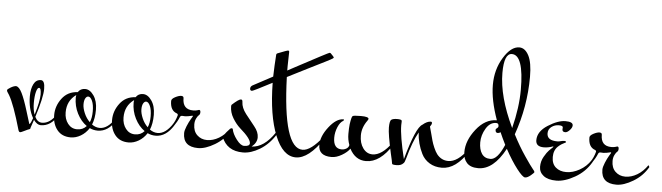

<svg xmlns="http://www.w3.org/2000/svg" viewBox="-88 -1017 4376 1269"><g transform="rotate(5 2100.0 -383.0)"><path d="M173 -268Q162 -268 154.5 -239.5Q147 -211 147 -166Q147 -121 159 -89Q187 -181 187 -224.5Q187 -268 173 -268ZM132 -24Q141 -35 151 -65Q117 -125 117 -208Q117 -257 133 -288.5Q149 -320 181 -320Q207 -320 207 -263.5Q207 -207 165 -75Q182 -40 212 -40Q267 -40 310 -110L318 -100Q273 -23 205 -23Q181 -23 158 -54L140 -1Q140 8 132.5 10Q125 12 102 23.5Q79 35 74 35Q66 35 62 23Q14 -145 -21 -204Q-30 -218 -33.5 -223.5Q-37 -229 -36.5 -235Q-36 -241 -14.5 -253.5Q7 -266 21 -266Q41 -264 60.5 -224.5Q80 -185 103 -109.5Q126 -34 128 -29Q130 -24 132 -24Z M527 -71Q540 -100 540 -144Q540 -188 528.5 -213.5Q517 -239 502 -239Q491 -239 483 -225Q475 -211 475 -185.5Q475 -160 489 -127Q503 -94 527 -71ZM362 -122Q362 -78 385.5 -47.5Q409 -17 447 -17Q485 -17 509 -44Q470 -71 445 -120Q420 -169 420 -226Q420 -232 422 -242Q362 -200 362 -122ZM409 40Q351 40 319.5 1Q288 -38 288 -98Q288 -158 326 -208.5Q364 -259 430 -262Q446 -287 477.5 -287Q509 -287 534.5 -250.5Q560 -214 560 -156Q560 -98 543 -57Q568 -39 595 -39Q648 -39 694 -110L702 -100Q653 -20 583 -20Q555 -20 530 -32Q508 2 475.5 21Q443 40 409 40Z M911 -71Q924 -100 924 -144Q924 -188 912.5 -213.5Q901 -239 886 -239Q875 -239 867 -225Q859 -211 859 -185.5Q859 -160 873 -127Q887 -94 911 -71ZM746 -122Q746 -78 769.5 -47.5Q793 -17 831 -17Q869 -17 893 -44Q854 -71 829 -120Q804 -169 804 -226Q804 -232 806 -242Q746 -200 746 -122ZM793 40Q735 40 703.5 1Q672 -38 672 -98Q672 -158 710 -208.5Q748 -259 814 -262Q830 -287 861.5 -287Q893 -287 918.5 -250.5Q944 -214 944 -156Q944 -98 927 -57Q952 -39 979 -39Q1032 -39 1078 -110L1086 -100Q1037 -20 967 -20Q939 -20 914 -32Q892 2 859.5 21Q827 40 793 40Z M1150 -165 1131 -166Q1121 -166 1117 -157Q1105 -127 1079 -89L1071 -100Q1091 -127 1102 -168Q1102 -176 1095 -179Q1050 -194 1050 -258Q1050 -272 1074 -284.5Q1098 -297 1114 -297Q1130 -297 1130 -283Q1130 -208 1200 -208Q1217 -208 1227.5 -211.5Q1238 -215 1239 -215Q1249 -215 1249 -200.5Q1249 -186 1241.5 -180.5Q1234 -175 1225 -157.5Q1216 -140 1216 -117Q1216 -72 1242.5 -46.5Q1269 -21 1308.5 -21Q1348 -21 1387 -44Q1426 -67 1455 -110L1462 -98Q1427 -37 1365 0Q1303 37 1254 37Q1154 37 1154 -54Q1154 -71 1166 -100Q1178 -129 1190 -149L1202 -169Q1202 -173 1199 -173Q1167 -165 1150 -165Z M1758 -110 1765 -98Q1723 -31 1664 4.5Q1605 40 1552 40Q1445 40 1410 -52Q1410 -57 1433 -85Q1456 -113 1463.5 -113Q1471 -113 1472 -108Q1478 -76 1505.5 -40Q1533 -4 1556 -4Q1592 -4 1593 -24Q1593 -55 1520 -118Q1493 -142 1470.5 -179.5Q1448 -217 1448 -257Q1448 -265 1451 -268Q1495 -308 1509 -308Q1520 -308 1520 -291Q1521 -254 1551.5 -214.5Q1582 -175 1611.5 -139Q1641 -103 1641 -67.5Q1641 -32 1606 -4Q1688 -6 1758 -110Z M1798 -482Q1814 -12 1943 -12Q1998 -12 2075 -110L2082 -98Q1988 42 1902.5 42Q1817 42 1764 -88.5Q1711 -219 1708 -436Q1584 -371 1576 -371Q1563 -371 1563 -385Q1563 -399 1577 -407L1708 -477Q1710 -553 1715 -621Q1715 -630 1724 -633Q1784 -657 1791.5 -657Q1799 -657 1799 -648Q1797 -598 1797 -557V-525L1849 -553Q2060 -666 2065.5 -666Q2071 -666 2074 -663Q2096 -641 2096 -638Q2096 -635 2090 -630.5Q2084 -626 2045.5 -606.5Q2007 -587 1930.5 -549Q1854 -511 1798 -482Z M2254 -262Q2257 -268 2308.5 -268Q2360 -268 2360 -253Q2360 -250 2354 -241Q2319 -193 2319 -141Q2319 -89 2343.5 -55.5Q2368 -22 2406 -22Q2468 -22 2532 -110L2539 -98Q2461 26 2367 26Q2296 26 2258 -47Q2242 -23 2206 -2Q2170 19 2138 19Q2051 19 2051 -54Q2051 -111 2099.5 -173.5Q2148 -236 2195 -236Q2199 -236 2199 -233Q2199 -230 2195 -226Q2174 -215 2159.5 -180.5Q2145 -146 2145 -110Q2145 -37 2201 -37Q2217 -37 2231.5 -45.5Q2246 -54 2249 -70Q2236 -105 2236 -143Q2236 -181 2239 -207Q2247 -262 2254 -262Z M2580 -255 2579 -231Q2579 -160 2616 -9Q2675 -223 2718 -246Q2747 -271 2772 -271Q2780 -271 2780 -262Q2780 -253 2769 -238Q2773 -225 2780.5 -196Q2788 -167 2793.5 -147Q2799 -127 2810 -101.5Q2821 -76 2833 -60Q2863 -22 2909 -22Q2971 -22 3035 -110L3042 -98Q2964 26 2870 26Q2823 26 2788 4.5Q2753 -17 2735 -53Q2702 -119 2698 -193Q2661 -127 2631 -16Q2623 14 2616 18Q2601 35 2571 35Q2541 35 2541 28Q2539 12 2527 -38Q2499 -164 2499 -208.5Q2499 -253 2511 -261Q2523 -269 2549 -269Q2575 -269 2579 -262Q2580 -260 2580 -255Z M3185 -60Q3232 -60 3275 -161Q3252 -207 3237 -242Q3229 -235 3219 -235Q3203 -235 3203 -255Q3203 -261 3211.5 -266.5Q3220 -272 3220 -281Q3220 -300 3203 -300Q3162 -300 3135.5 -255.5Q3109 -211 3109 -163.5Q3109 -116 3128 -88Q3147 -60 3185 -60ZM3215 -634Q3215 -477 3311 -276Q3346 -416 3346 -532Q3346 -763 3267 -763Q3215 -763 3215 -634ZM3288 -136Q3211 8 3110 8Q3059 8 3034.5 -19Q3010 -46 3010 -90Q3010 -167 3069.5 -242.5Q3129 -318 3205 -318H3206Q3159 -449 3159 -550Q3159 -651 3208 -731Q3257 -811 3312 -811Q3350 -811 3374.5 -764.5Q3399 -718 3399 -623Q3399 -425 3332 -236Q3371 -160 3413.5 -97.5Q3456 -35 3469.5 -19.5Q3483 -4 3483 1Q3483 6 3461.5 24Q3440 42 3424 42Q3408 42 3369 -8.5Q3330 -59 3288 -136Z M3643 -296 3644 -309Q3644 -321 3617 -321Q3590 -321 3568.5 -305Q3547 -289 3547 -262Q3547 -214 3616 -214Q3627 -214 3638.5 -217.5Q3650 -221 3662 -221Q3674 -221 3674 -213Q3674 -212 3666 -208.5Q3658 -205 3646.5 -198Q3635 -191 3623 -180Q3595 -154 3595 -109Q3595 -64 3622 -40.5Q3649 -17 3692 -17Q3735 -17 3780 -42Q3825 -67 3853 -110L3860 -98Q3822 -32 3754.5 6.5Q3687 45 3631.5 45Q3576 45 3546.5 22Q3517 -1 3517 -37.5Q3517 -74 3535 -105Q3553 -136 3566.5 -149.5Q3580 -163 3586.5 -168.5Q3593 -174 3593 -176.5Q3593 -179 3592 -179Q3560 -167 3530 -167Q3477 -167 3477 -210Q3477 -268 3543 -310Q3609 -352 3658.5 -352Q3708 -352 3708 -328Q3708 -313 3692 -296Q3676 -279 3663 -279Q3643 -279 3643 -296Z M3925 -165 3906 -166Q3896 -166 3892 -157Q3880 -127 3854 -89L3846 -100Q3866 -127 3877 -168Q3877 -176 3870 -179Q3825 -194 3825 -258Q3825 -272 3849 -284.5Q3873 -297 3889 -297Q3905 -297 3905 -283Q3905 -208 3975 -208Q3992 -208 4002.5 -211.5Q4013 -215 4014 -215Q4024 -215 4024 -200.5Q4024 -186 4016.5 -180.5Q4009 -175 4000 -157.5Q3991 -140 3991 -117Q3991 -72 4017.5 -46.5Q4044 -21 4083.5 -21Q4123 -21 4162 -44Q4201 -67 4230 -110L4237 -98Q4202 -37 4140 0Q4078 37 4029 37Q3929 37 3929 -54Q3929 -71 3941 -100Q3953 -129 3965 -149L3977 -169Q3977 -173 3974 -173Q3942 -165 3925 -165Z"/></g></svg>

Font: Mr Bedfort
Style: Regular
Weight: 400
Designer: Alejandro Paul
Foundry: Alejandro Paul
Version: Version 1.000